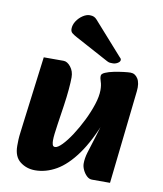

<svg xmlns="http://www.w3.org/2000/svg" viewBox="-82 -779 728 858"><g transform="rotate(10 282.0 -349.5)"><path d="M135 13Q96 13 67 -9.5Q38 -32 38 -81Q38 -96 38.5 -109Q39 -122 41.5 -141Q44 -160 48 -193L86 -491H176Q193 -491 208.5 -471.5Q224 -452 224 -424Q224 -403 221 -369Q218 -335 212 -294L199 -207Q195 -179 193 -162.5Q191 -146 191 -132Q191 -122 193.5 -113.5Q196 -105 205 -105Q217 -105 236.5 -125Q256 -145 277.5 -178Q299 -211 318 -249.5Q337 -288 349 -325Q361 -362 361 -390Q361 -413 355.5 -428.5Q350 -444 351 -454Q351 -463 367 -470Q383 -477 405.5 -481.5Q428 -486 449 -488.5Q470 -491 480 -491Q501 -491 513.5 -471Q526 -451 522 -414L475 10H393Q380 10 369 -0.5Q358 -11 351 -26Q344 -41 344 -55Q344 -78 352 -105Q360 -132 373.5 -174Q387 -216 405 -282V-265Q366 -163 322 -102Q278 -41 231 -14Q184 13 135 13ZM418 -553 289 -698Q283 -705 275.5 -708.5Q268 -712 256 -712Q241 -712 224.5 -701Q208 -690 197 -673Q186 -656 186 -638Q186 -626 193.5 -619.5Q201 -613 216 -605L368 -523Q376 -519 381 -518.5Q386 -518 394 -518Q406 -518 416.5 -524.5Q427 -531 427 -539Q427 -543 425 -545.5Q423 -548 418 -553Z"/></g></svg>

Font: Alkatra
Style: Bold
Weight: 700
Designer: Suman Bhandary
Version: Version 1.100;gftools[0.9.22]